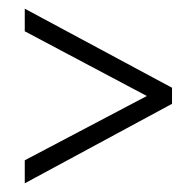

<svg xmlns="http://www.w3.org/2000/svg" viewBox="-20 -543 451 442"><path d="M37 -174V-121L376 -304V-341L37 -523V-471L318 -322Z"/></svg>

Font: Noto Sans Devanagari ExtraCondensed Light
Style: Regular
Weight: 300
Width: 2
Designer: Jelle Bosma - Monotype Design Team
Foundry: Monotype Imaging Inc.
Version: Version 2.004